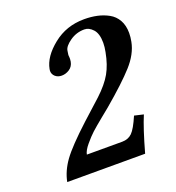

<svg xmlns="http://www.w3.org/2000/svg" viewBox="-115 -703 729 795"><g transform="rotate(-20 249.5 -305.0)"><path d="M138.2 -464.8Q147.9 -516.6 206.1 -563.2Q264.2 -609.9 342.8 -609.9Q373.5 -609.9 399.7 -604.2Q425.8 -598.6 449 -585.9Q472.2 -573.2 485.6 -549.6Q499 -525.9 499 -492.7Q499 -474.6 495.1 -455.1Q485.4 -404.3 442.1 -356.2Q398.9 -308.1 310.1 -232.9Q305.2 -229 272 -201.9Q238.8 -174.8 221.9 -159.4Q205.1 -144 185.1 -120.1Q165 -96.2 162.1 -79.1H317.9Q344.7 -79.1 361.8 -95.9Q378.9 -112.8 400.9 -164.1L440.9 -154.8Q418.9 -103 390.1 0H46.9Q55.7 -45.9 86.9 -89.4Q118.2 -132.8 202.1 -210L286.1 -286.1Q329.1 -326.2 349.6 -362.5Q370.1 -398.9 379.9 -451.2Q384.3 -473.1 384.3 -491.2Q384.3 -531.7 366.9 -550.8Q349.6 -569.8 329.1 -569.8Q293.9 -569.8 265.4 -549.8Q236.8 -529.8 233.9 -511.2Q230 -491.2 231.9 -484.9Q232.9 -475.1 231 -463.9Q227.1 -442.9 210.9 -432.4Q194.8 -421.9 176.8 -421.9Q159.7 -421.9 148.4 -431.9Q137.2 -441.9 137.2 -457Q137.2 -461.4 138.2 -464.8Z"/></g></svg>

Font: Linux Libertine O
Style: Semibold Italic
Weight: 600
Italic angle: -11.5°
Designer: Philipp H. Poll
Foundry: Philipp H. Poll
Version: Version 5.1.2